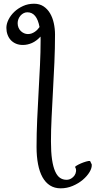

<svg xmlns="http://www.w3.org/2000/svg" viewBox="-20 -777 518 1041"><path d="M131.3 -592.3Q142.6 -592.3 152.1 -595.9Q161.6 -599.6 169.4 -605Q177.2 -610.4 183.6 -617.2Q189.9 -624 194.3 -630.4Q179.7 -710.4 128.4 -710.4Q117.7 -710.4 108.2 -705.6Q98.6 -700.7 91.3 -692.4Q84 -684.1 79.8 -673.3Q75.7 -662.6 75.7 -651.4Q75.7 -638.2 80.3 -627.2Q85 -616.2 92.8 -608.6Q100.6 -601.1 110.6 -596.7Q120.6 -592.3 131.3 -592.3ZM14.6 -626Q14.6 -647.5 26.1 -670.7Q37.6 -693.8 57.6 -712.9Q77.6 -731.9 105 -744.4Q132.3 -756.8 164.6 -756.8Q194.3 -756.8 215.8 -742.7Q237.3 -728.5 251.2 -705.1Q265.1 -681.6 271.7 -651.4Q278.3 -621.1 278.3 -589.4Q278.3 -515.1 274.9 -438.2Q271.5 -361.3 267.3 -286.6Q263.2 -211.9 259.8 -141.6Q256.3 -71.3 256.3 -10.3Q256.3 48.3 262.2 88.1Q268.1 127.9 279.1 152.3Q290 176.8 305.4 187.3Q320.8 197.8 340.3 197.8Q354.5 197.8 366 190.9Q377.4 184.1 384.3 173.8Q391.1 163.6 392.3 151.4Q393.6 139.2 387.2 128.9Q385.7 127 395.5 120.8Q405.3 114.7 418.9 108.9Q432.6 103 446.8 98.9Q460.9 94.7 468.3 95.7L477.5 114.7Q479 133.3 465.6 155.8Q452.1 178.2 428.7 198Q405.3 217.8 374 231Q342.8 244.1 309.1 244.1Q275.9 244.1 251.2 228.5Q226.6 212.9 210.4 183.8Q194.3 154.8 186.3 113.3Q178.2 71.8 178.2 19.5Q178.2 -52.7 181.6 -128.2Q185.1 -203.6 189.2 -277.8Q193.4 -352.1 196.8 -423.6Q200.2 -495.1 200.2 -559.6Q200.2 -564.5 200 -569.1Q199.7 -573.7 199.7 -578.6Q177.7 -554.7 153.3 -543.9Q128.9 -533.2 104 -533.2Q83 -533.2 66.4 -540.3Q49.8 -547.4 38.3 -559.8Q26.9 -572.3 20.8 -589.4Q14.6 -606.4 14.6 -626Z"/></svg>

Font: Gentium Plus
Style: Regular
Weight: 400
Designer: J. Victor Gaultney, Annie Olsen, Iska Routamaa
Foundry: SIL International
Version: Version 1.510